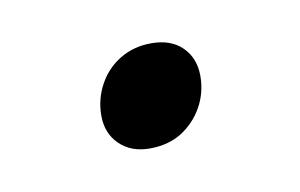

<svg xmlns="http://www.w3.org/2000/svg" viewBox="-30 -316 284 182"><g transform="rotate(-10 112.0 -225.0)"><path d="M122 -274Q141 -274 151.8 -263.2Q162.5 -252.5 162.5 -235.5Q162.5 -219.5 155 -206Q147.5 -192.5 134.5 -184.2Q121.5 -176 103.5 -176Q85.5 -176 74.5 -186.8Q63.5 -197.5 63.5 -214.5Q63.5 -230.5 71 -244.2Q78.5 -258 91.8 -266Q105 -274 122 -274Z"/></g></svg>

Font: Newsreader 16pt 16pt Light
Style: Italic
Weight: 300
Italic angle: -17°
Version: Version 1.003